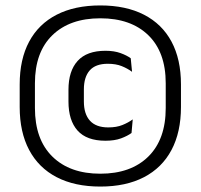

<svg xmlns="http://www.w3.org/2000/svg" viewBox="-20 -671 735 703"><path d="M347.3 12.1Q253.5 12.1 187.4 -22.3Q121.3 -56.7 86.7 -122Q52.1 -187.2 52.1 -279.4V-361.9Q52.1 -453.9 86.7 -518.5Q121.3 -583.1 187.4 -617.1Q253.5 -651.1 347.3 -651.1Q441.2 -651.1 507.3 -617.1Q573.4 -583.1 608 -518.5Q642.6 -453.9 642.6 -361.9V-279.4Q642.6 -187.2 608 -122Q573.4 -56.7 507.3 -22.3Q441.2 12.1 347.3 12.1ZM366.1 -155.7Q297.4 -155.7 264 -192.9Q230.7 -230.2 230.7 -299.4V-342.2Q230.7 -411 264.3 -448Q297.9 -485.1 366.2 -485.1Q398.1 -485.1 421.6 -476.5Q445 -467.9 458.7 -457.6L463.5 -408.1Q447 -420.3 425.7 -428.9Q404.4 -437.5 374.7 -437.5Q329.9 -437.5 308.5 -413.2Q287.1 -388.9 287.1 -343.5V-299.5Q287.1 -253.7 309.3 -229.1Q331.5 -204.5 376.5 -204.5Q406.5 -204.5 428 -213.2Q449.5 -221.8 466 -233.9L461.6 -184.1Q446.9 -173.2 423.2 -164.4Q399.5 -155.7 366.1 -155.7ZM347.3 -35Q459.2 -35 523 -97.7Q586.8 -160.5 586.8 -275.5V-366Q586.8 -480.2 523 -542.1Q459.2 -604 347.3 -604Q235.6 -604 171.8 -542.1Q107.9 -480.2 107.9 -366V-275.5Q107.9 -160.5 171.8 -97.7Q235.6 -35 347.3 -35Z"/></svg>

Font: Anek Odia Medium
Style: Regular
Weight: 500
Designer: Yesha Goshar & Mahesh Sahu (Odia), Yesha Goshar (Latin)
Foundry: Ek Type
Version: Version 1.003